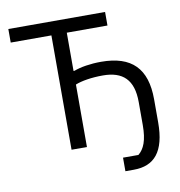

<svg xmlns="http://www.w3.org/2000/svg" viewBox="-92 -783 970 1032"><g transform="rotate(-10 393.0 -267.0)"><path d="M509 90V164H555C667 164 728 96 728 -64V-190C728 -358 649 -438 482 -438C424 -438 369 -429 333 -415H328V-624H550V-698H22V-624H244V0H328V-341C362 -355 417 -364 479 -364C587 -364 644 -312 644 -190V-64C644 20 625 64 593 90Z"/></g></svg>

Font: Braiins Sans
Style: Regular
Weight: 400
Designer: Mike Abbink, Paul van der Laan, Pieter van Rosmalen, Jiri Chlebus, Lubos Buracinsky
Foundry: Bold Monday, Sudetype
Version: Version 1.000;hotconv 1.0.109;makeotfexe 2.5.65596